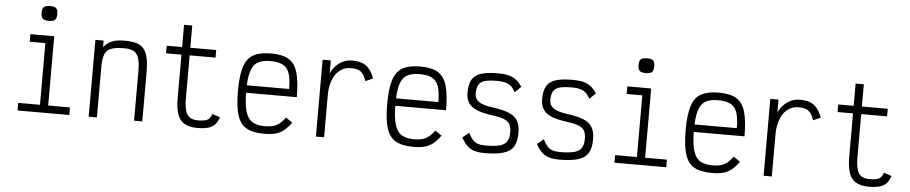

<svg xmlns="http://www.w3.org/2000/svg" viewBox="-46 -1190 7292 1538"><g transform="rotate(5 3600.0 -421.0)"><path d="M293 0V-599L334 -557H167V-618H359V0ZM118 0V-61H534V0ZM305 -737Q269 -737 255.5 -750Q242 -763 242 -797Q242 -831 255.5 -843.5Q269 -856 305 -856Q341 -856 354.5 -843.5Q368 -831 368 -797Q368 -763 354.5 -750Q341 -737 305 -737Z M690 0V-618H756V-566Q784 -600 822 -616Q860 -632 928 -632Q1002 -632 1044 -610.5Q1086 -589 1103.5 -537.5Q1121 -486 1121 -396V0H1055V-396Q1055 -463 1043.5 -501Q1032 -539 1004.5 -555Q977 -571 928 -571Q861 -571 823.5 -558Q786 -545 771 -509.5Q756 -474 756 -407V0Z M1565 14Q1499 14 1460 -9Q1421 -32 1404 -81.5Q1387 -131 1387 -211V-560H1263V-621H1387V-800H1453V-621H1661V-560H1453V-211Q1453 -123 1477.5 -85Q1502 -47 1565 -47Q1600 -47 1621.5 -52.5Q1643 -58 1655 -71Q1667 -84 1676 -108L1738 -87Q1725 -49 1704.5 -27Q1684 -5 1650.5 4.5Q1617 14 1565 14Z M2102 14Q2011 14 1959 -15.5Q1907 -45 1885 -116Q1863 -187 1863 -309Q1863 -432 1885 -502.5Q1907 -573 1959 -602.5Q2011 -632 2102 -632Q2192 -632 2243 -602Q2294 -572 2315.5 -499.5Q2337 -427 2337 -301H1892V-361H2270Q2270 -441 2254.5 -486.5Q2239 -532 2202.5 -551.5Q2166 -571 2102 -571Q2036 -571 1998.5 -548Q1961 -525 1945 -470Q1929 -415 1929 -318Q1929 -215 1945 -156Q1961 -97 1998.5 -72Q2036 -47 2102 -47Q2140 -47 2167.5 -54.5Q2195 -62 2218.5 -80.5Q2242 -99 2266 -131L2319 -95Q2289 -54 2259.5 -30Q2230 -6 2193 4Q2156 14 2102 14Z M2517 0V-618H2583V-514Q2595 -543 2619 -570Q2643 -597 2677 -614.5Q2711 -632 2752 -632Q2801 -632 2834 -620Q2867 -608 2890 -580.5Q2913 -553 2933 -504L2874 -477Q2861 -514 2845.5 -534Q2830 -554 2808 -562.5Q2786 -571 2752 -571Q2704 -571 2671 -549Q2638 -527 2619 -493Q2600 -459 2591.5 -420.5Q2583 -382 2583 -349V0Z M3302 14Q3211 14 3159 -15.5Q3107 -45 3085 -116Q3063 -187 3063 -309Q3063 -432 3085 -502.5Q3107 -573 3159 -602.5Q3211 -632 3302 -632Q3392 -632 3443 -602Q3494 -572 3515.5 -499.5Q3537 -427 3537 -301H3092V-361H3470Q3470 -441 3454.5 -486.5Q3439 -532 3402.5 -551.5Q3366 -571 3302 -571Q3236 -571 3198.5 -548Q3161 -525 3145 -470Q3129 -415 3129 -318Q3129 -215 3145 -156Q3161 -97 3198.5 -72Q3236 -47 3302 -47Q3340 -47 3367.5 -54.5Q3395 -62 3418.5 -80.5Q3442 -99 3466 -131L3519 -95Q3489 -54 3459.5 -30Q3430 -6 3393 4Q3356 14 3302 14Z M3875 14Q3826 14 3792.5 4Q3759 -6 3734 -30Q3709 -54 3686 -95L3738 -138Q3755 -103 3772.5 -83Q3790 -63 3814.5 -55Q3839 -47 3875 -47Q3948 -47 3989.5 -58Q4031 -69 4048 -96Q4065 -123 4065 -170Q4065 -212 4050.5 -236Q4036 -260 4001 -273Q3966 -286 3904 -294Q3827 -304 3781.5 -324Q3736 -344 3716 -377Q3696 -410 3696 -456Q3696 -523 3717.5 -561Q3739 -599 3789 -615.5Q3839 -632 3925 -632Q3977 -632 4011.5 -623.5Q4046 -615 4072 -595Q4098 -575 4121 -540L4073 -493Q4055 -524 4036 -540.5Q4017 -557 3991 -564Q3965 -571 3925 -571Q3862 -571 3826.5 -561Q3791 -551 3776.5 -525.5Q3762 -500 3762 -456Q3762 -415 3793.5 -391Q3825 -367 3906 -356Q3991 -345 4040 -324.5Q4089 -304 4110 -267.5Q4131 -231 4131 -170Q4131 -101 4107 -61Q4083 -21 4027 -3.5Q3971 14 3875 14Z M4475 14Q4426 14 4392.5 4Q4359 -6 4334 -30Q4309 -54 4286 -95L4338 -138Q4355 -103 4372.5 -83Q4390 -63 4414.5 -55Q4439 -47 4475 -47Q4548 -47 4589.5 -58Q4631 -69 4648 -96Q4665 -123 4665 -170Q4665 -212 4650.5 -236Q4636 -260 4601 -273Q4566 -286 4504 -294Q4427 -304 4381.5 -324Q4336 -344 4316 -377Q4296 -410 4296 -456Q4296 -523 4317.5 -561Q4339 -599 4389 -615.5Q4439 -632 4525 -632Q4577 -632 4611.5 -623.5Q4646 -615 4672 -595Q4698 -575 4721 -540L4673 -493Q4655 -524 4636 -540.5Q4617 -557 4591 -564Q4565 -571 4525 -571Q4462 -571 4426.5 -561Q4391 -551 4376.5 -525.5Q4362 -500 4362 -456Q4362 -415 4393.5 -391Q4425 -367 4506 -356Q4591 -345 4640 -324.5Q4689 -304 4710 -267.5Q4731 -231 4731 -170Q4731 -101 4707 -61Q4683 -21 4627 -3.5Q4571 14 4475 14Z M5093 0V-599L5134 -557H4967V-618H5159V0ZM4918 0V-61H5334V0ZM5105 -737Q5069 -737 5055.5 -750Q5042 -763 5042 -797Q5042 -831 5055.5 -843.5Q5069 -856 5105 -856Q5141 -856 5154.5 -843.5Q5168 -831 5168 -797Q5168 -763 5154.5 -750Q5141 -737 5105 -737Z M5702 14Q5611 14 5559 -15.5Q5507 -45 5485 -116Q5463 -187 5463 -309Q5463 -432 5485 -502.5Q5507 -573 5559 -602.5Q5611 -632 5702 -632Q5792 -632 5843 -602Q5894 -572 5915.5 -499.5Q5937 -427 5937 -301H5492V-361H5870Q5870 -441 5854.5 -486.5Q5839 -532 5802.5 -551.5Q5766 -571 5702 -571Q5636 -571 5598.5 -548Q5561 -525 5545 -470Q5529 -415 5529 -318Q5529 -215 5545 -156Q5561 -97 5598.5 -72Q5636 -47 5702 -47Q5740 -47 5767.5 -54.5Q5795 -62 5818.5 -80.5Q5842 -99 5866 -131L5919 -95Q5889 -54 5859.5 -30Q5830 -6 5793 4Q5756 14 5702 14Z M6117 0V-618H6183V-514Q6195 -543 6219 -570Q6243 -597 6277 -614.5Q6311 -632 6352 -632Q6401 -632 6434 -620Q6467 -608 6490 -580.5Q6513 -553 6533 -504L6474 -477Q6461 -514 6445.5 -534Q6430 -554 6408 -562.5Q6386 -571 6352 -571Q6304 -571 6271 -549Q6238 -527 6219 -493Q6200 -459 6191.5 -420.5Q6183 -382 6183 -349V0Z M6965 14Q6899 14 6860 -9Q6821 -32 6804 -81.5Q6787 -131 6787 -211V-560H6663V-621H6787V-800H6853V-621H7061V-560H6853V-211Q6853 -123 6877.5 -85Q6902 -47 6965 -47Q7000 -47 7021.5 -52.5Q7043 -58 7055 -71Q7067 -84 7076 -108L7138 -87Q7125 -49 7104.5 -27Q7084 -5 7050.5 4.5Q7017 14 6965 14Z"/></g></svg>

Font: Victor Mono Light
Style: Regular
Weight: 300
Monospace: yes
Designer: Rune Bjørnerås
Version: Version 1.561;gftools[0.9.30]